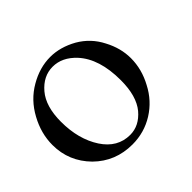

<svg xmlns="http://www.w3.org/2000/svg" viewBox="-121 -603 760 760"><g transform="rotate(-45 259.5 -223.0)"><path d="M462.9 -231.4Q462.9 -169.9 431.6 -112.3Q401.4 -53.7 346.7 -19.5Q292 14.6 225.6 14.6Q130.9 14.6 65.4 -49.8Q0 -116.2 0 -208Q0 -272.5 33.2 -333Q66.4 -394.5 124 -427.7Q180.7 -460.9 240.2 -460.9Q295.9 -460.9 351.6 -429.7Q405.3 -398.4 433.6 -342.8Q462.9 -288.1 462.9 -231.4ZM373 -198.2Q373 -318.4 315.4 -380.9Q272.5 -426.8 219.7 -426.8Q167 -426.8 127.9 -380.9Q88.9 -335 88.9 -249Q88.9 -151.4 132.8 -84Q175.8 -18.6 246.1 -18.6Q296.9 -18.6 335 -63.5Q373 -109.4 373 -198.2Z"/></g></svg>

Font: Griech2
Style: Regular
Weight: 400
Version: 001.007